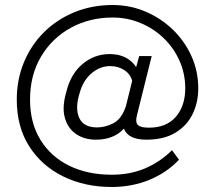

<svg xmlns="http://www.w3.org/2000/svg" viewBox="-20 -734 858 767"><path d="M426 13Q319 13 233 -29Q147 -71 97 -149Q47 -227 47 -336Q47 -416 75.5 -485Q104 -554 156 -605.5Q208 -657 278 -685.5Q348 -714 430 -714Q499 -714 560.5 -688Q622 -662 669.5 -616.5Q717 -571 744.5 -510.5Q772 -450 772 -381Q772 -324 749 -277.5Q726 -231 680 -203.5Q634 -176 565 -176Q492 -176 475 -220Q434 -176 363 -176Q317 -176 284 -198.5Q251 -221 239 -263.5Q227 -306 245 -367Q262 -438 309.5 -478Q357 -518 418 -518Q489 -518 524 -466L536 -510H586L527 -273Q520 -246 530.5 -235Q541 -224 575 -224Q645 -224 682.5 -267.5Q720 -311 720 -381Q720 -440 697 -491.5Q674 -543 634 -581.5Q594 -620 541.5 -642Q489 -664 430 -664Q338 -664 263 -623Q188 -582 144 -508Q100 -434 100 -336Q100 -243 141.5 -175.5Q183 -108 256.5 -72Q330 -36 426 -36Q501 -36 561 -62Q621 -88 667 -134L695 -96Q646 -44 576.5 -15.5Q507 13 426 13ZM368 -225Q401 -225 433.5 -242Q466 -259 483 -310L508 -411Q501 -438 476.5 -454Q452 -470 420 -470Q380 -470 346 -441.5Q312 -413 298 -362Q279 -301 296.5 -263Q314 -225 368 -225Z"/></svg>

Font: Zen Kaku Gothic New
Style: Regular
Weight: 400
Designer: Yoshimichi Ohira
Foundry: Positype
Version: Version 1.001